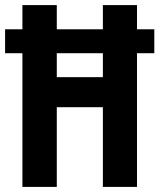

<svg xmlns="http://www.w3.org/2000/svg" viewBox="-24 -785 626 754"><path d="M64 -51V-576H-4V-670H64V-765H199V-670H380V-765H514V-670H582V-576H514V-51H380V-364H199V-51ZM199 -482H380V-576H199Z"/></svg>

Font: Noto Sans Tamil UI ExtraCondensed
Style: Bold
Weight: 700
Width: 2
Designer: Jelle Bosma - Monotype Design Team
Foundry: Monotype Imaging Inc.
Version: Version 2.004; ttfautohint (v1.8.4.7-5d5b)